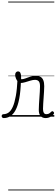

<svg xmlns="http://www.w3.org/2000/svg" viewBox="-101 -1438 689 2366"><path d="M-55 17Q-67 17 -73.5 9.5Q-80 2 -80.5 -7Q-81 -16 -75 -23.5Q-69 -31 -57 -31Q-23 -31 6 -52Q35 -73 57 -122.5Q79 -172 94 -255Q109 -338 115 -463L157 -441Q153 -310 136 -221.5Q119 -133 90.5 -80.5Q62 -28 25 -5.5Q-12 17 -55 17ZM462 17Q441 17 425.5 10.5Q410 4 399 -8.5Q388 -21 382.5 -39.5Q377 -58 377 -84Q377 -116 379.5 -153.5Q382 -191 384.5 -230Q387 -269 389.5 -306Q392 -343 392 -374Q392 -419 376.5 -436.5Q361 -454 330 -454Q305 -454 272.5 -444Q240 -434 208 -424.5Q176 -415 150 -415Q134 -415 119.5 -431.5Q105 -448 95.5 -471.5Q86 -495 86 -514Q86 -527 90 -536.5Q94 -546 102 -552Q110 -558 121 -558Q142 -558 150.5 -539Q159 -520 159 -493Q159 -486 159 -478Q159 -470 159 -462Q182 -460 210 -471Q238 -482 271.5 -493Q305 -504 339 -504Q375 -504 398 -491Q421 -478 432.5 -449.5Q444 -421 444 -376Q444 -345 441.5 -308.5Q439 -272 436.5 -233.5Q434 -195 431.5 -160Q429 -125 429 -96Q429 -64 439 -47.5Q449 -31 471 -31Q482 -31 492 -34Q502 -37 512 -44.5Q522 -52 532 -62Q539 -68 545.5 -67.5Q552 -67 558 -60Q564 -54 565 -47.5Q566 -41 562 -34Q551 -19 534.5 -7Q518 5 499.5 11Q481 17 462 17ZM0 898H568V908H0ZM0 -20H568V0H0ZM0 -505H568V-500H0ZM0 -1418H568V-1408H0Z"/></svg>

Font: Playwrite FR Trad Guides
Style: Regular
Weight: 400
Designer: Veronika Burian, José Scaglione
Foundry: TypeTogether
Version: Version 1.003